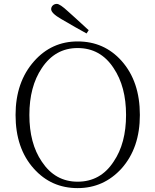

<svg xmlns="http://www.w3.org/2000/svg" viewBox="-20 -952 799 987"><path d="M379 15C469 15 544 -19 605 -86C668 -157 699 -248 699 -361C699 -476 668 -568 605 -639C545 -706 470 -739 379 -739C290 -739 215 -705 155 -637C92 -566 60 -474 60 -361C60 -247 91 -155 154 -85C214 -18 289 15 379 15ZM379 -18C302 -18 241 -52 195 -121C152 -184 131 -264 131 -361C131 -458 152 -538 195 -602C241 -671 302 -705 379 -705C457 -705 519 -671 564 -602C607 -538 628 -458 628 -361C628 -264 607 -184 564 -121C519 -52 457 -18 379 -18ZM436 -797C435 -798 432 -800 429 -803C384 -845 350 -875 329 -894C302 -919 283 -932 272 -932C256 -932 243 -920 243 -905C243 -891 260 -874 295 -854C346 -824 390 -799 425 -780Z"/></svg>

Font: AllPunType ExtraLight
Style: Regular
Weight: 280
Version: 1.0